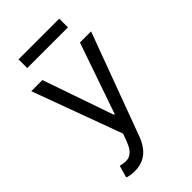

<svg xmlns="http://www.w3.org/2000/svg" viewBox="-276 -816 1109 1109"><g transform="rotate(-45 278.5 -261.0)"><path d="M130.7 204.5Q109.4 204.5 92.7 201.2Q76 197.8 69.6 194.6L90.9 120.7Q114 126.8 132.6 127.3Q151.3 127.8 166.9 120Q182.5 112.2 195.7 94.5Q208.8 76.7 220.2 45.5L235.8 2.8L34.1 -545.5H125L275.6 -110.8H281.2L431.8 -545.5H522.7L291.2 79.5Q267.4 143.5 227.6 174Q187.9 204.5 130.7 204.5ZM444.6 -656.2H112.2V-727.3H444.6Z"/></g></svg>

Font: Fast_Sans
Style: Regular
Weight: 400
Designer: Rasmus Andersson
Foundry: rsms
Version: Version 3.018;git-588b23468